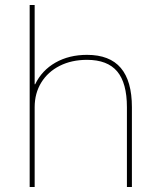

<svg xmlns="http://www.w3.org/2000/svg" viewBox="-20 -750 628 770"><path d="M99 0V-730H119V-412H121Q148 -468 202.5 -499Q257 -530 329 -530Q420 -530 464.5 -477.5Q509 -425 509 -320V0H489V-320Q489 -417 450 -463.5Q411 -510 329 -510Q267 -510 219.5 -486Q172 -462 145.5 -419Q119 -376 119 -320V0Z"/></svg>

Font: M PLUS 1 Thin
Style: Regular
Weight: 100
Designer: Coji Morishita
Foundry: UNDERFOREST DESIGN
Version: Version 1.001